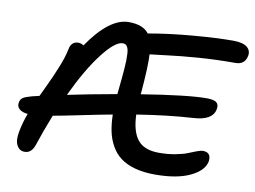

<svg xmlns="http://www.w3.org/2000/svg" viewBox="-77 -846 1256 945"><g transform="rotate(10 551.0 -374.0)"><path d="M98.1 -15.1Q73.2 -15.1 60.1 -39.8Q46.9 -64.5 56.2 -109.9Q65.4 -157.2 82 -201.2Q54.2 -203.6 39.6 -216.8Q24.9 -230 29.8 -251Q32.2 -265.1 43.9 -273.4Q55.7 -281.7 86.9 -290Q117.7 -297.4 124 -298.8Q129.4 -310.5 147.5 -348.6Q165.5 -386.7 172.9 -403.8Q180.2 -420.9 192.6 -450.7Q205.1 -480.5 212.6 -504.4Q220.2 -528.3 225.1 -551.8Q228 -569.3 238.8 -579.6Q249.5 -589.8 267.1 -589.8Q280.8 -589.8 293.9 -581.1Q397.9 -732.9 494.1 -732.9Q565.9 -732.9 595.2 -693.8Q696.8 -711.9 815.7 -721.9Q934.6 -731.9 1016.1 -731.9Q1064 -731.9 1085.2 -715.1Q1106.4 -698.2 1101.1 -670.9Q1092.3 -626 1045.9 -626Q947.3 -626 859.9 -619.4Q772.5 -612.8 704.6 -604Q636.7 -595.2 622.1 -594.2Q625.5 -535.6 613.8 -397Q612.8 -396 612.8 -393.1Q842.8 -430.2 937 -430.2Q973.6 -430.2 986.6 -418.9Q999.5 -407.7 994.1 -383.8Q982.9 -328.6 889.2 -323.2Q760.7 -315.4 608.9 -291Q611.8 -206.1 644.8 -165.5Q677.7 -125 751 -125Q794.4 -125 832.8 -132.3Q871.1 -139.6 892.3 -148.4Q913.6 -157.2 933.3 -164.6Q953.1 -171.9 963.9 -171.9Q985.8 -171.9 994.9 -159.2Q1003.9 -146.5 1000 -124Q990.2 -78.1 925 -47.1Q859.9 -16.1 750 -16.1Q693.4 -16.1 650.1 -28.1Q606.9 -40 578.1 -61.5Q549.3 -83 530.8 -115.5Q512.2 -147.9 504.2 -185.8Q496.1 -223.6 495.1 -271Q436 -260.3 339.1 -240.2Q242.2 -220.2 205.1 -213.9Q172.4 -131.8 148.9 -60.1Q133.8 -13.7 98.1 -15.1ZM482.9 -625Q445.3 -625 382.8 -544.2Q320.3 -463.4 255.9 -327.1Q347.7 -346.7 500 -374Q500 -380.9 501 -384.8Q504.9 -423.3 507.6 -450Q510.3 -476.6 512.2 -502.2Q514.2 -527.8 514.4 -544.4Q514.6 -561 513.9 -575.9Q513.2 -590.8 511 -599.1Q508.8 -607.4 504.9 -613.8Q501 -620.1 495.6 -622.6Q490.2 -625 482.9 -625Z"/></g></svg>

Font: Shantell Sans Irregular Bouncy
Style: Italic
Weight: 500
Italic angle: -11.31°
Designer: Stephen Nixon, Anya Danilova, Shantell Martin
Foundry: Arrow Type
Version: Version 1.006;[9816181b4]